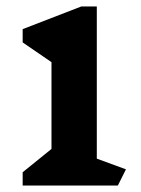

<svg xmlns="http://www.w3.org/2000/svg" viewBox="-20 -573 437 593"><path d="M344 0H50V-41L139 -113V-381L50 -442V-483L231 -553H279V-83L369 -50Z"/></svg>

Font: Inknut Antiqua SemiBold
Style: Regular
Weight: 600
Designer: Claus Eggers Sørensen
Foundry: Claus Eggers Sørensen
Version: Version 1.003; ttfautohint (v1.8.2) -l 8 -r 50 -G 200 -x 14 